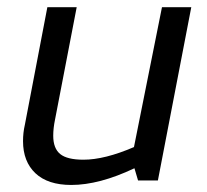

<svg xmlns="http://www.w3.org/2000/svg" viewBox="-20 -500 574 532"><path d="M127.5 -123.8Q127.5 -88.8 146.9 -73.1Q166.2 -57.5 211.2 -57.5Q270 -57.5 351.2 -92.5L428.8 -480H510L417.5 0H362.5L352.5 -33.8Q255 12.5 177.5 12.5Q112.5 12.5 78.1 -20Q43.8 -52.5 43.8 -108.8Q43.8 -132.5 48.8 -153.8L111.2 -480H192.5L132.5 -168.8Q127.5 -145 127.5 -123.8Z"/></svg>

Font: Cambay
Style: Italic
Weight: 400
Italic angle: -11°
Designer: Pooja Saxena
Foundry: Pooja Saxena
Version: Version 1.019;PS 001.019;hotconv 1.0.70;makeotf.lib2.5.58329